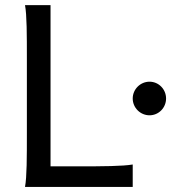

<svg xmlns="http://www.w3.org/2000/svg" viewBox="-20 -733 701 753"><path d="M500.5 -346.7C500.5 -310.5 530.3 -280.8 566.4 -280.8C602.5 -280.8 631.3 -310.5 631.3 -346.7C631.3 -382.8 602.5 -412.6 566.4 -412.6C530.3 -412.6 500.5 -382.8 500.5 -346.7ZM178.2 -80.6V-712.9H78.1C85.4 -673.8 85.4 -596.7 85.4 -500.5V-212.4C85.4 -116.2 85.4 -39.1 78.1 0H500.5V-87.9C461.4 -81.1 383.8 -80.6 287.6 -80.6Z"/></svg>

Font: Andika
Style: Regular
Weight: 400
Designer: Victor Gaultney, Annie Olsen, Julie Remington, Don Collingsworth, Eric Hays
Foundry: SIL International
Version: Version 1.000